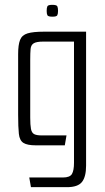

<svg xmlns="http://www.w3.org/2000/svg" viewBox="-20 -601 436 794"><path d="M108 173 101 133H240Q269 133 277.5 118.5Q286 104 286 72V-429H159Q131 -429 119.5 -422Q108 -415 106.5 -398.5Q105 -382 105 -353V-115Q105 -84 108 -68Q111 -52 121 -46.5Q131 -41 152 -41H255L248 0H128Q93 0 77 -10Q61 -20 58 -47.5Q55 -75 55 -127V-377Q55 -416 63 -436Q71 -456 94 -463Q117 -470 162 -470H336V84Q336 130 319 151.5Q302 173 257 173ZM197 -532Q179 -532 176 -538Q173 -544 173 -556Q173 -569 176 -575Q179 -581 196 -581Q214 -581 217 -575Q220 -569 220 -556Q220 -544 217 -538Q214 -532 197 -532Z"/></svg>

Font: Smooch Sans Thin
Style: Regular
Weight: 400
Version: Version 1.010